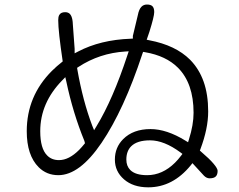

<svg xmlns="http://www.w3.org/2000/svg" viewBox="-20 -779 1040 834"><path d="M528.8 -85.9Q528.8 -122.6 549.8 -143.6Q575.7 -169.4 631.8 -169.4Q692.9 -169.4 764.2 -116.7L772.5 -110.4L766.1 -102.1Q753.4 -85.4 740.2 -72.3Q685.5 -18.1 619.1 -18.1Q568.4 -18.1 545.9 -40.5Q528.8 -57.6 528.8 -85.9ZM236.3 -83.5Q204.6 -83.5 185.1 -103.5Q154.8 -133.3 154.8 -209Q154.8 -332.5 250.5 -430.2L263.7 -443.8L268.1 -424.8Q296.9 -288.1 346.7 -166.5L349.1 -156.7Q334.5 -138.7 323.7 -127.9Q279.3 -83.5 236.3 -83.5ZM320.8 -488.3Q412.6 -548.3 523.9 -555.2L539.1 -556.2L533.2 -538.6Q470.2 -347.2 399.4 -231L388.7 -213.4L380.9 -232.4Q339.8 -340.8 315.9 -477.5L314.9 -484.4ZM96.2 -209Q96.2 -104.5 147.9 -52.7Q182.6 -18.1 233.4 -18.1Q325.7 -18.1 420.9 -158.2Q518.1 -301.3 598.6 -545.4L601.6 -553.7L610.4 -552.2Q701.2 -536.6 752.9 -484.9Q820.8 -417 820.8 -289.1Q820.8 -236.8 800.8 -173.8L796.9 -161.1L785.6 -168Q704.1 -218.3 633.8 -218.3Q558.6 -218.3 515.1 -174.8Q479 -138.7 479 -85.9Q479 -34.2 518.8 0.2Q558.6 34.7 624 34.7Q730.5 34.7 808.6 -61L815.9 -70.3Q865.2 -16.1 866.2 -15.6Q877.4 -4.4 890.6 -4.4Q909.2 -4.4 917.5 -12.7Q925.3 -20.5 925.3 -37.1Q925.3 -46.9 907.7 -67.9Q889.6 -89.4 853.5 -120.1L848.1 -125L850.6 -131.3Q884.3 -220.7 884.3 -294.7Q884.3 -368.7 864.5 -424.3Q844.7 -480 805.7 -519.5Q742.7 -582.5 628.9 -604L617.2 -606.4L628.9 -640.6Q649.9 -707.5 649.9 -726.6Q649.9 -744.1 642.1 -752Q634.8 -759.3 618.2 -759.3Q604 -759.3 594.7 -750Q583.5 -738.8 578.6 -712.9L557.1 -623V-611.3L547.4 -610.8Q416 -606 319.3 -555.2L304.2 -547.4V-566.9L296.4 -673.3Q294.9 -716.8 274.9 -724.1Q270 -726.1 262.7 -726.1Q243.7 -726.1 236.8 -712.9Q232.9 -705.1 232.9 -691.4Q232.9 -643.6 252.4 -512.2Q225.1 -490.7 205.6 -471.2Q96.2 -361.8 96.2 -209Z"/></svg>

Font: YuPearl-ExtraLight
Style: ExtraLight
Weight: 200
Designer: Max Yao
Foundry: Max-Everyday
Version: Version 1.011; ttfautohint (v1.8.3)